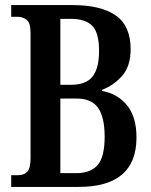

<svg xmlns="http://www.w3.org/2000/svg" viewBox="-20 -734 594 754"><path d="M24 0V-46H51Q75 -46 87.5 -60Q100 -74 100 -113V-604Q100 -645 84.5 -656.5Q69 -668 49 -668H24V-714H265Q377 -714 435 -673Q493 -632 493 -541Q493 -474 459.5 -436Q426 -398 380 -381V-377Q440 -367 478 -321.5Q516 -276 516 -194Q516 0 289 0ZM259 -401Q318 -401 343.5 -433.5Q369 -466 369 -534Q369 -606 342 -633Q315 -660 258 -660H217V-401ZM279 -54Q336 -54 363.5 -86Q391 -118 391 -197Q391 -273 365.5 -310Q340 -347 281 -347H217V-54Z"/></svg>

Font: Noto Serif Thai ExtraCondensed SemiBold
Style: Regular
Weight: 600
Width: 2
Designer: Monotype Design Team
Foundry: Monotype Imaging Inc.
Version: Version 2.001; ttfautohint (v1.8.4.7-5d5b)